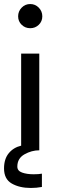

<svg xmlns="http://www.w3.org/2000/svg" viewBox="-31 -746 289 953"><path d="M59 -665Q59 -690 76.5 -708Q94 -726 119 -726Q144 -726 161.5 -708Q179 -690 179 -665Q179 -640 161.5 -623Q144 -606 119 -606Q94 -606 76.5 -623Q59 -640 59 -665ZM136 119Q161 119 177 116V182Q150 187 122 187Q66 187 27.5 165Q-11 143 -11 90Q-11 43 12.5 14.5Q36 -14 74 -23V-480H164V0Q126 0 90.5 20Q55 40 55 81Q55 102 78.5 110.5Q102 119 136 119Z"/></svg>

Font: Violet Sans
Style: Regular
Weight: 400
Designer: Calvin Waterman
Foundry: Violet Office
Version: Version 1.013